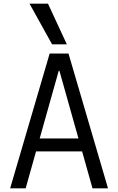

<svg xmlns="http://www.w3.org/2000/svg" viewBox="-20 -1020 640 1040"><path d="M35 0 249 -730H351L565 0H481L302 -636H298L119 0ZM143 -200V-270H457V-200ZM262 -780 140 -1000H240L342 -780Z"/></svg>

Font: M PLUS Code Latin Expanded
Style: Regular
Weight: 400
Width: 7
Designer: Coji Morishita
Foundry: UNDERFOREST DESIGN
Version: Version 1.002; ttfautohint (v1.8.3)